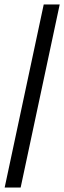

<svg xmlns="http://www.w3.org/2000/svg" viewBox="-20 -769 289 865"><path d="M177 -749H249L73 76H1Z"/></svg>

Font: Decalotype Medium Italic
Style: Regular
Weight: 500
Italic angle: -12°
Designer: Alfredo Marco Pradil
Foundry: Alfredo Marco Pradil
Version: Version 1.0